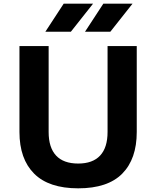

<svg xmlns="http://www.w3.org/2000/svg" viewBox="-20 -1009 851 1046"><path d="M86 0ZM86 -290V-758H245V-290Q245 -205 285.5 -161.5Q326 -118 406 -118Q485 -118 525.5 -161.5Q566 -205 566 -290V-758H725V-290Q725 -143 646 -63Q567 17 406 17Q246 17 166 -63Q86 -143 86 -290ZM543 -989H702L581 -836H443ZM327 -989H487L366 -836H227Z"/></svg>

Font: Biryani ExtraBold
Style: Regular
Weight: 800
Designer: Dan Reynolds and Mathieu Reguer
Foundry: Dan Reynolds and Mathieu Reguer
Version: Version 1.004; ttfautohint (v1.1) -l 5 -r 5 -G 72 -x 0 -D la